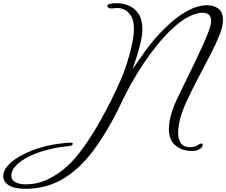

<svg xmlns="http://www.w3.org/2000/svg" viewBox="-363 -799 1417 1203"><path d="M67 234Q114 189 161 123Q208 57 252 -19Q296 -95 333 -169.5Q370 -244 397 -307Q416 -351 434 -407.5Q452 -464 464 -520Q476 -576 476 -620Q476 -683 446 -716Q416 -749 369 -749Q362 -749 353.5 -747.5Q345 -746 338 -746Q322 -746 315.5 -752Q309 -758 309 -764Q309 -769 324.5 -774Q340 -779 368 -779Q409 -779 445.5 -763Q482 -747 505.5 -711.5Q529 -676 529 -617Q529 -581 518.5 -535Q508 -489 493.5 -443.5Q479 -398 468 -367Q503 -415 528 -452.5Q553 -490 589 -534Q641 -597 699 -649.5Q757 -702 817 -734Q877 -766 935 -766Q974 -766 1004 -746Q1034 -726 1034 -673Q1034 -634 1012.5 -580Q991 -526 957 -460Q923 -394 883 -318.5Q843 -243 805 -161Q778 -103 765.5 -53.5Q753 -4 753 33Q753 74 770.5 98.5Q788 123 827 123Q858 123 874.5 111.5Q891 100 896 100Q907 100 907 110Q907 122 889 134.5Q871 147 841 147Q779 147 737 113Q695 79 695 9Q695 -43 719 -113Q727 -137 747.5 -181Q768 -225 795.5 -280.5Q823 -336 851.5 -395Q880 -454 904.5 -508Q929 -562 944.5 -603.5Q960 -645 960 -665Q960 -696 945 -707.5Q930 -719 910 -719Q864 -719 815.5 -692.5Q767 -666 718.5 -621Q670 -576 624 -519.5Q578 -463 537 -401.5Q496 -340 463 -281.5Q430 -223 407 -175Q322 7 231 132Q140 257 34 320.5Q-72 384 -201 384Q-274 384 -308.5 361.5Q-343 339 -343 304Q-343 273 -316.5 241.5Q-290 210 -243 182.5Q-196 155 -135 134Q-74 113 -5 103Q13 101 36 98Q59 95 81 95Q93 95 93 101Q93 105 89.5 109.5Q86 114 78 115L9 124Q-34 130 -86 145Q-138 160 -185 183.5Q-232 207 -262 237.5Q-292 268 -292 303Q-292 328 -267.5 342Q-243 356 -202 356Q-128 356 -60 323Q8 290 67 234Z"/></svg>

Font: Great Vibes
Style: Regular
Weight: 400
Designer: Robert E. Leuschke, Viktoriya Grabowska, Viviana Monsalve, Eben Sorkin
Foundry: Robert E. Leuschke
Version: Version 1.103; ttfautohint (v1.8.4.7-5d5b)